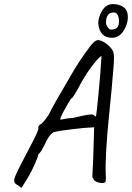

<svg xmlns="http://www.w3.org/2000/svg" viewBox="-20 -875 646 940"><path d="M537 -814Q499 -814 499 -764Q499 -753 507.5 -741.5Q516 -730 524 -730Q564 -730 562.5 -772Q561 -814 537 -814ZM528 -690Q468 -690 461 -760Q461 -792 480.5 -823.5Q500 -855 532 -855Q564 -855 585 -840Q606 -825 606 -791Q606 -757 584.5 -723.5Q563 -690 528 -690ZM448 -305H450Q452 -311 462 -414Q470 -491 477 -600Q467 -600 429.5 -550Q392 -500 363 -443Q336 -394 330 -394Q323 -387 297 -340Q271 -293 276 -289Q313 -297 338 -298Q398 -312 415 -314Q432 -316 439 -312Q444 -305 448 -305ZM515 -322Q493 -106 498 -15Q499 -8 498 3Q497 14 497 15Q488 25 464 19Q440 13 437 -1Q432 -5 432 -9.5Q432 -14 436 -90L441 -252L428 -251Q408 -251 339 -243Q270 -235 253 -230Q232 -230 208 -187Q202 -172 192.5 -155.5Q183 -139 183 -137L167 -118Q167 -107 146 -62Q127 -19 85 45L69 33Q53 25 50 15.5Q47 6 55.5 -14.5Q64 -35 82.5 -70.5Q101 -106 134.5 -170.5Q168 -235 168 -245Q164 -260 183 -269Q206 -292 221 -318Q233 -346 326 -504Q363 -570 421 -648Q444 -679 461 -678.5Q478 -678 502 -660Q533 -637 537 -610Q538 -604 538 -593Q538 -582 537.5 -571Q537 -560 535.5 -543Q534 -526 533 -513.5Q532 -501 530 -480Q528 -459 527 -443Q526 -427 515 -322Z"/></svg>

Font: Caveat
Style: Regular
Weight: 400
Designer: Pablo Impallari
Foundry: Creative Lab NY
Version: Version 1.096; ttfautohint (v1.3)